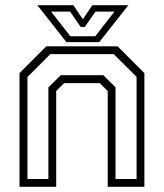

<svg xmlns="http://www.w3.org/2000/svg" viewBox="-20 -718 630 738"><path d="M55 0V-437L158 -540H432L535 -437V0H394V-368L363.5 -398.5H226.5L196 -368V0ZM85.5 -30H166V-382L213.5 -429H377L424 -382.5V-30H505V-422.5L417 -510H173.5L85.5 -422ZM235.5 -556 123.5 -698H262L298.5 -644L335 -698H473.5L361.5 -556ZM250.5 -578.5H346L420 -673.5H347L306 -614.5H290L249.5 -673.5H176.5Z"/></svg>

Font: Tourney Thin Light
Style: Regular
Weight: 300
Version: Version 1.015